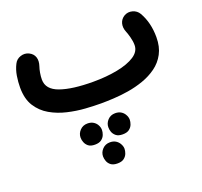

<svg xmlns="http://www.w3.org/2000/svg" viewBox="-132 -522 1135 1079"><g transform="rotate(-20 435.0 17.5)"><path d="M24.4 -182.1Q24.4 -215.3 30 -250.5Q35.6 -285.6 50.8 -315.4Q62.5 -339.4 88.4 -347.9Q114.3 -356.4 138.2 -344.7Q162.1 -333 169.7 -310.1Q177.2 -287.1 167 -256.8Q162.1 -243.2 158.4 -221.9Q154.8 -200.7 154.8 -182.1Q154.8 -123 226.3 -97.7Q297.9 -72.3 422.9 -72.3Q502 -72.3 567.4 -85Q632.8 -97.7 671.9 -123Q710.9 -148.4 710.9 -187Q710.9 -210 703.6 -236.6Q696.3 -263.2 691.4 -273.9Q680.2 -300.8 686.5 -325Q692.9 -349.1 715.3 -362.8Q738.3 -376 764.4 -368.9Q790.5 -361.8 804.2 -338.4Q841.3 -273.4 841.3 -187Q841.3 -129.4 819.3 -88.4Q797.4 -47.4 760.5 -20.8Q723.6 5.9 678.5 21.7Q633.3 37.6 586.2 45.2Q539.1 52.7 496.6 54.9Q454.1 57.1 422.9 57.1Q381.8 57.1 329.6 53.7Q277.3 50.3 223.9 37.8Q170.4 25.4 125.2 -0.5Q80.1 -26.4 52.2 -70.3Q24.4 -114.3 24.4 -182.1ZM414.1 197.3Q414.1 173.3 431.6 154.5Q449.2 135.7 476.6 135.7Q496.6 135.7 510.3 143.8Q523.9 151.9 531.7 164.6Q542 181.2 542 197.8Q542 210.4 536.4 225.6Q530.8 240.7 516.8 251.5Q502.9 262.2 477.5 262.2Q451.7 262.2 438 251.2Q424.3 240.2 418.9 225.1Q414.1 211.9 414.1 197.3ZM247.6 198.2Q247.6 174.3 265.4 155.5Q283.2 136.7 310.5 136.7Q330.6 136.7 344.2 144.8Q357.9 152.8 365.7 165.5Q375.5 181.2 375.5 198.7Q375.5 211.4 369.9 226.6Q364.3 241.7 350.3 252.4Q336.4 263.2 311 263.2Q285.2 263.2 271.7 252.2Q258.3 241.2 252.9 226.1Q247.6 213.4 247.6 198.2ZM330.1 341.3Q330.1 316.9 347.9 298.1Q365.7 279.3 393.1 279.3Q413.1 279.3 426.8 287.6Q440.4 295.9 448.2 308.6Q458.5 325.2 458.5 341.3Q458.5 354 452.9 369.1Q447.3 384.3 433.3 395Q419.4 405.8 394 405.8Q368.2 405.8 354.5 395Q340.8 384.3 335.4 369.1Q330.1 354.5 330.1 341.3Z"/></g></svg>

Font: Mikhak Bold
Style: Regular
Weight: 700
Designer: Amin Abedi
Version: Version 3.3